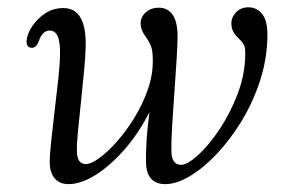

<svg xmlns="http://www.w3.org/2000/svg" viewBox="-20 -482 754 512"><path d="M112.5 -48.5Q112.5 -68 116.5 -105.5Q120.5 -143 125.8 -187.2Q131 -231.5 135.5 -272.2Q140 -313 140 -339Q141.5 -400.5 112.5 -400.5Q93 -400.5 83.5 -372.5Q77 -355 65.5 -354.5Q49.5 -354.5 51 -374Q52.5 -391.5 65.5 -411.5Q78.5 -431.5 100 -446Q121.5 -460.5 149 -460.5Q211 -460.5 208.5 -357Q208 -332.5 204.2 -293.2Q200.5 -254 196 -211.2Q191.5 -168.5 188 -132.8Q184.5 -97 185 -80Q185 -44.5 209 -44.5Q223 -44.5 245.2 -60.8Q267.5 -77 292 -104.8Q316.5 -132.5 338.2 -167.8Q360 -203 373.8 -242Q387.5 -281 387.5 -319.5Q387.5 -343.5 383.8 -355.5Q380 -367.5 371 -380.5Q354.5 -402 355 -420.5Q355.5 -437.5 369.2 -449.5Q383 -461.5 403.5 -461.5Q426.5 -461.5 439.8 -443.5Q453 -425.5 453.5 -387Q453.5 -365 451 -324Q448.5 -283 445 -235.5Q441.5 -188 439 -145.8Q436.5 -103.5 437 -79Q437.5 -42.5 463 -42.5Q479.5 -42.5 507.8 -68Q536 -93.5 564.8 -136.2Q593.5 -179 613.5 -231.2Q633.5 -283.5 634 -337.5Q634.5 -353 630.8 -361.2Q627 -369.5 617 -379Q607 -388 601.8 -398.2Q596.5 -408.5 597 -422.5Q598 -438 610.5 -450.2Q623 -462.5 642.5 -462.5Q665.5 -462.5 680 -443.5Q694.5 -424.5 693 -381Q691.5 -321.5 672.8 -264.8Q654 -208 623.8 -158.5Q593.5 -109 557.8 -71.2Q522 -33.5 486.2 -12.2Q450.5 9 421 9Q372.5 9 369.5 -44.5Q368.5 -64 370.5 -101Q372.5 -138 378.5 -183Q348 -123.5 309.5 -80.5Q271 -37.5 232.8 -14.2Q194.5 9 163 9Q139 9 126 -6.2Q113 -21.5 112.5 -48.5Z"/></svg>

Font: Fraunces 9pt Soft Light
Style: Italic
Weight: 300
Italic angle: -16°
Version: Version 1.000;[0bf87f6ff]